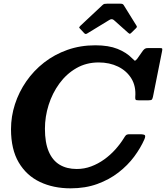

<svg xmlns="http://www.w3.org/2000/svg" viewBox="-20 -1012 905 1047"><path d="M438 -832.5Q442 -828 445.5 -826.8Q449 -825.5 455.5 -829.5L576 -903Q590 -912 601 -902.5L679.5 -832.5Q685 -828 687.2 -827.5Q689.5 -827 696 -833L721 -857.5Q725.5 -862 726.2 -864.8Q727 -867.5 724.5 -871.5L655 -983.5Q652 -988.5 647.8 -990.2Q643.5 -992 633.5 -992H566Q555 -992 549.5 -990.8Q544 -989.5 538 -983.5L419 -872Q413 -866 412 -863.8Q411 -861.5 416 -856ZM767.5 -252.5Q774.5 -269.5 769.8 -274.8Q765 -280 740.5 -280H687Q671.5 -280 666 -273.8Q660.5 -267.5 655 -258Q635.5 -226.5 608.5 -196.5Q581.5 -166.5 548.5 -142.8Q515.5 -119 477.8 -104.8Q440 -90.5 398.5 -90.5Q344 -90.5 305.2 -113.8Q266.5 -137 245.8 -185.5Q225 -234 225 -310Q225 -375.5 245.2 -439.8Q265.5 -504 303.8 -556.5Q342 -609 396.2 -640.2Q450.5 -671.5 518 -671.5Q577 -671.5 623.8 -648.8Q670.5 -626 696.5 -583.8Q722.5 -541.5 717.5 -482.5Q717 -471.5 719.8 -468.2Q722.5 -465 736 -465H790Q805 -465 808.5 -469.5Q812 -474 814.5 -486L864 -734Q866 -744.5 864.2 -747.2Q862.5 -750 850.5 -750H788.5Q775.5 -750 770.2 -746.2Q765 -742.5 759.5 -736L727.5 -690.5Q717 -678.5 714 -681.5Q711 -684.5 700 -694.5Q669.5 -726 620.8 -745.5Q572 -765 500 -765Q418 -765 347.5 -740Q277 -715 220.2 -670.8Q163.5 -626.5 123.2 -568.2Q83 -510 61.5 -443.5Q40 -377 40 -307.5Q40 -197.5 82.2 -126Q124.5 -54.5 197.8 -19.8Q271 15 365 15Q445.5 15 510.8 -8.8Q576 -32.5 626.2 -71.5Q676.5 -110.5 711.8 -158Q747 -205.5 767.5 -252.5Z"/></svg>

Font: Besley
Style: Bold Italic
Weight: 700
Italic angle: -13°
Designer: Owen Earl
Foundry: indestructible type*
Version: Version 2.001